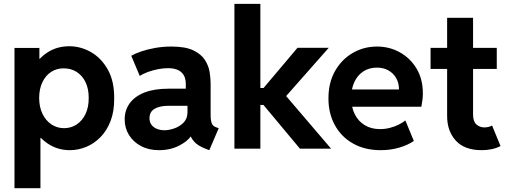

<svg xmlns="http://www.w3.org/2000/svg" viewBox="-20 -772 2632 997"><path d="M55.2 205.1V-523.1H184.5V-466.8H202.3L177 -412.8V-115L211.7 -55.4H190V205.1ZM342.8 7.8Q276.7 7.8 224.7 -28.7Q172.6 -65.2 142.3 -127.2Q112 -189.3 111.5 -265.3Q112 -340.5 141.2 -400.9Q170.4 -461.2 221.6 -496.5Q272.9 -531.9 339.5 -531.9Q399.7 -531.9 453.5 -500.8Q507.2 -469.7 540.6 -409.2Q573.9 -348.7 572.9 -260.9Q573.6 -194.6 554.4 -144.3Q535.1 -94 502.1 -60.2Q469.1 -26.5 427.7 -9.3Q386.3 7.8 342.8 7.8ZM312.7 -106.4Q350.4 -106.7 379.4 -126.5Q408.4 -146.3 424.7 -181.5Q441 -216.7 440.6 -263.1Q441 -310.1 424.4 -344.8Q407.8 -379.5 378.3 -398.4Q348.7 -417.3 310.5 -417.1Q274.7 -417.3 246.1 -399Q217.4 -380.6 200.5 -346Q183.6 -311.4 183.3 -263.1Q183.6 -216.7 200.3 -181.5Q217.1 -146.3 246.2 -126.5Q275.3 -106.7 312.7 -106.4Z M805.2 7.8Q752.4 7.8 712.4 -13.4Q672.4 -34.7 649.9 -70.8Q627.4 -106.9 627.4 -152.3Q627.4 -199.2 653.1 -235.1Q678.7 -271 729.5 -291.3Q780.3 -311.5 855 -311.5H971.2V-222.7H856Q809.1 -222.7 782.7 -207Q756.3 -191.4 756.3 -158.2Q756.3 -138.2 766.4 -124.3Q776.4 -110.4 794.4 -103Q812.5 -95.7 835.4 -95.7Q856.4 -95.7 884.3 -105Q912.1 -114.3 932.9 -135Q953.6 -155.8 953.6 -189.5V-243.2L944.8 -269.5V-336.9Q944.8 -354 939.9 -368.7Q935.1 -383.3 924.1 -394.5Q913.1 -405.8 895.3 -411.9Q877.4 -418 852.1 -418Q827.1 -418 799.8 -412.6Q772.5 -407.2 747.8 -398.2Q723.1 -389.2 705.6 -377.9L661.6 -482.4Q681.6 -494.1 713.9 -505.1Q746.1 -516.1 786.4 -523.2Q826.7 -530.3 870.6 -530.3Q942.4 -530.3 983.4 -510.7Q1024.4 -491.2 1043.7 -461.2Q1063 -431.2 1068.4 -398.4Q1073.7 -365.7 1073.7 -338.9V-175.8Q1073.7 -146 1079.8 -131.1Q1085.9 -116.2 1104 -110.4L1115.7 -106.4L1066.9 7.8L1051.3 2Q1008.3 -14.2 988.8 -35.9Q969.2 -57.6 966.3 -79.1L991.7 -62.5H948.7L978 -76.2Q961.4 -43 913.8 -17.6Q866.2 7.8 805.2 7.8Z M1197.2 0V-752H1332V-315H1374L1328.1 -290.8L1524.7 -523.7H1687L1432.5 -235.4V-312.2L1699.3 0H1537.5L1327 -252.3L1374 -227.2H1332V0Z M1957 7.8Q1874.5 7.8 1813.5 -26.6Q1752.4 -61 1719 -121.8Q1685.5 -182.6 1685.5 -260.7Q1685.5 -343.3 1720 -403.6Q1754.4 -463.9 1811.8 -497.1Q1869.1 -530.3 1937.5 -530.3Q2002.4 -530.3 2056.4 -500.2Q2110.4 -470.2 2143.1 -415.8Q2175.8 -361.3 2175.8 -287.1Q2175.8 -270 2173.8 -254.4Q2171.9 -238.8 2168 -217.8H1786.1V-307.6H2051.8Q2051.8 -341.3 2037.1 -366.7Q2022.5 -392.1 1996.8 -406.5Q1971.2 -420.9 1937.5 -420.9Q1896.5 -420.9 1866.5 -401.1Q1836.4 -381.3 1820.1 -346.2Q1803.7 -311 1803.7 -264.6Q1803.7 -216.3 1821.8 -179.7Q1839.8 -143.1 1873.5 -122.3Q1907.2 -101.6 1953.1 -101.6Q1979 -101.6 2003.4 -107.7Q2027.8 -113.8 2048.8 -124Q2069.8 -134.3 2085 -146.5L2128.9 -40Q2097.7 -18.6 2053 -5.4Q2008.3 7.8 1957 7.8Z M2481.4 7.8Q2392.1 7.8 2346.9 -41.7Q2301.8 -91.3 2301.8 -168.9V-679.7H2436.5V-176.8Q2436.5 -141.1 2453.9 -125.7Q2471.2 -110.4 2495.1 -110.4Q2506.3 -110.4 2516.8 -113Q2527.3 -115.7 2535.2 -120.1L2579.1 -13.7Q2558.6 -2.9 2533.9 2.4Q2509.3 7.8 2481.4 7.8ZM2215.8 -414.1V-523.4H2559.6V-414.1Z"/></svg>

Font: Reddit Sans
Style: Regular
Weight: 400
Designer: Stephen Hutchings
Foundry: Reddit
Version: Version 1.014